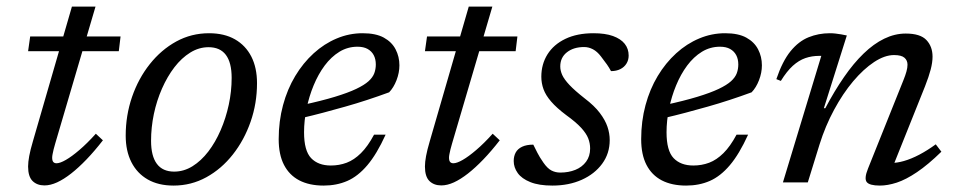

<svg xmlns="http://www.w3.org/2000/svg" viewBox="-20 -568 2978 598"><path d="M67.5 -408.5 74 -454.5H355.5L350 -408.5ZM152 -121Q149 -111 147 -102.8Q145 -94.5 143.8 -88Q142.5 -81.5 142.5 -77Q142.5 -67.5 146 -63.5Q149.5 -59.5 156 -59.5Q167 -59.5 185.2 -70Q203.5 -80.5 227.2 -100.8Q251 -121 278.5 -151.5L300.5 -131Q274.5 -97.5 249.5 -71.5Q224.5 -45.5 201.5 -27.5Q178.5 -9.5 157.8 0Q137 9.5 118.5 9.5Q95.5 9.5 81.5 -4.2Q67.5 -18 67.5 -49.5Q67.5 -63 71 -82Q74.5 -101 82.5 -128L204 -547.5H277.5Z M631 -464.5Q678.5 -464.5 711.8 -445.5Q745 -426.5 762.8 -391.8Q780.5 -357 780.5 -309Q780.5 -246 760.5 -188.8Q740.5 -131.5 705.2 -86.8Q670 -42 622.8 -16Q575.5 10 520.5 10Q473.5 10 440.2 -9Q407 -28 389.2 -63Q371.5 -98 371.5 -145.5Q371.5 -208.5 391.2 -266Q411 -323.5 446.5 -368.2Q482 -413 529 -438.8Q576 -464.5 631 -464.5ZM522.5 -33.5Q552.5 -33.5 579.5 -50.2Q606.5 -67 628.8 -96Q651 -125 667.2 -162.5Q683.5 -200 692.5 -241.8Q701.5 -283.5 701.5 -325.5Q701.5 -373 683.5 -397Q665.5 -421 629.5 -421Q599.5 -421 572.5 -404.2Q545.5 -387.5 523.2 -358.5Q501 -329.5 484.5 -292Q468 -254.5 459.2 -212.8Q450.5 -171 450.5 -129.5Q450.5 -82 468.5 -57.8Q486.5 -33.5 522.5 -33.5Z M1093.5 -422.5Q1063 -422.5 1037.2 -406.8Q1011.5 -391 991.2 -363.8Q971 -336.5 956.8 -302Q942.5 -267.5 934.8 -229.8Q927 -192 927 -156Q927 -98.5 949 -75.5Q971 -52.5 1010.5 -52.5Q1036.5 -52.5 1059.8 -61.2Q1083 -70 1104.2 -91Q1125.5 -112 1145 -148.5H1181Q1153.5 -88 1124.2 -53.5Q1095 -19 1061.8 -4.5Q1028.5 10 988 10Q943.5 10 912.2 -6.2Q881 -22.5 864.5 -54.5Q848 -86.5 848 -134.5Q848 -190.5 861.5 -240.5Q875 -290.5 899.5 -331.2Q924 -372 957 -402Q990 -432 1028.8 -448.2Q1067.5 -464.5 1109.5 -464.5Q1150.5 -464.5 1175.5 -450.8Q1200.5 -437 1212.2 -414.2Q1224 -391.5 1224 -364.5Q1224 -341.5 1215 -318.2Q1206 -295 1192 -280.5Q1158 -268 1123.8 -256.8Q1089.5 -245.5 1055 -235.8Q1020.5 -226 986.5 -217Q952.5 -208 920 -200.5L922 -241Q982 -254 1023 -266.5Q1064 -279 1089.2 -291Q1114.5 -303 1127.8 -315Q1141 -327 1145.8 -340Q1150.5 -353 1150.5 -367Q1150.5 -384 1144 -396.2Q1137.5 -408.5 1125 -415.5Q1112.5 -422.5 1093.5 -422.5Z M1303.5 -408.5 1310 -454.5H1591.5L1586 -408.5ZM1388 -121Q1385 -111 1383 -102.8Q1381 -94.5 1379.8 -88Q1378.5 -81.5 1378.5 -77Q1378.5 -67.5 1382 -63.5Q1385.5 -59.5 1392 -59.5Q1403 -59.5 1421.2 -70Q1439.5 -80.5 1463.2 -100.8Q1487 -121 1514.5 -151.5L1536.5 -131Q1510.5 -97.5 1485.5 -71.5Q1460.5 -45.5 1437.5 -27.5Q1414.5 -9.5 1393.8 0Q1373 9.5 1354.5 9.5Q1331.5 9.5 1317.5 -4.2Q1303.5 -18 1303.5 -49.5Q1303.5 -63 1307 -82Q1310.5 -101 1318.5 -128L1440 -547.5H1513.5Z M1641 -117.5Q1647.5 -104.5 1653.8 -92Q1660 -79.5 1672.5 -61.5Q1685 -43.5 1697.5 -37Q1710 -30.5 1725 -30.5Q1751 -30.5 1772 -39Q1793 -47.5 1805.5 -64.5Q1818 -81.5 1818 -105.5Q1818 -122 1812 -137.2Q1806 -152.5 1790 -170Q1774 -187.5 1743.5 -209.5Q1713.5 -232 1696.5 -251.8Q1679.5 -271.5 1672.8 -290.2Q1666 -309 1666 -329Q1666 -368 1685.2 -398.8Q1704.5 -429.5 1741 -447Q1777.5 -464.5 1828.5 -464.5Q1865 -464.5 1889.2 -455.8Q1913.5 -447 1925.8 -431.5Q1938 -416 1938 -395Q1938 -381 1931.2 -370Q1924.5 -359 1912.2 -352.8Q1900 -346.5 1883 -346.5Q1877.5 -357 1870.5 -367Q1863.5 -377 1851.5 -392.5Q1840 -407.5 1826.8 -414.5Q1813.5 -421.5 1799.5 -421.5Q1766.5 -421.5 1745.8 -405.2Q1725 -389 1725 -361Q1725 -348 1731.2 -334.2Q1737.5 -320.5 1753.8 -303.2Q1770 -286 1800.5 -262Q1831.5 -238.5 1848.2 -216.2Q1865 -194 1872 -173.2Q1879 -152.5 1879 -131.5Q1879 -90 1855.5 -58Q1832 -26 1791.8 -8Q1751.5 10 1700.5 10Q1658.5 10 1631.8 -0.8Q1605 -11.5 1592.5 -29Q1580 -46.5 1580 -66.5Q1580 -81.5 1586.2 -93Q1592.5 -104.5 1606.2 -111Q1620 -117.5 1641 -117.5Z M2222.5 -422.5Q2192 -422.5 2166.2 -406.8Q2140.5 -391 2120.2 -363.8Q2100 -336.5 2085.8 -302Q2071.5 -267.5 2063.8 -229.8Q2056 -192 2056 -156Q2056 -98.5 2078 -75.5Q2100 -52.5 2139.5 -52.5Q2165.5 -52.5 2188.8 -61.2Q2212 -70 2233.2 -91Q2254.5 -112 2274 -148.5H2310Q2282.5 -88 2253.2 -53.5Q2224 -19 2190.8 -4.5Q2157.5 10 2117 10Q2072.5 10 2041.2 -6.2Q2010 -22.5 1993.5 -54.5Q1977 -86.5 1977 -134.5Q1977 -190.5 1990.5 -240.5Q2004 -290.5 2028.5 -331.2Q2053 -372 2086 -402Q2119 -432 2157.8 -448.2Q2196.5 -464.5 2238.5 -464.5Q2279.5 -464.5 2304.5 -450.8Q2329.5 -437 2341.2 -414.2Q2353 -391.5 2353 -364.5Q2353 -341.5 2344 -318.2Q2335 -295 2321 -280.5Q2287 -268 2252.8 -256.8Q2218.5 -245.5 2184 -235.8Q2149.5 -226 2115.5 -217Q2081.5 -208 2049 -200.5L2051 -241Q2111 -254 2152 -266.5Q2193 -279 2218.2 -291Q2243.5 -303 2256.8 -315Q2270 -327 2274.8 -340Q2279.5 -353 2279.5 -367Q2279.5 -384 2273 -396.2Q2266.5 -408.5 2254 -415.5Q2241.5 -422.5 2222.5 -422.5Z M2412 -316 2398 -321.5Q2417 -377.5 2442.2 -408.5Q2467.5 -439.5 2498.5 -452Q2529.5 -464.5 2564.5 -464.5Q2573.5 -464.5 2582.2 -463.5Q2591 -462.5 2599.8 -461Q2608.5 -459.5 2617.5 -457.5L2546 -231H2550.5Q2579 -285 2608.8 -328Q2638.5 -371 2669.8 -401.2Q2701 -431.5 2734 -447.5Q2767 -463.5 2801 -463.5Q2846.5 -463.5 2865.5 -443.2Q2884.5 -423 2884.5 -391.5Q2884.5 -374 2878.8 -351.8Q2873 -329.5 2861 -299L2756.5 -38L2753.5 -60.5Q2772.5 -60 2795.2 -66.5Q2818 -73 2843.2 -86.2Q2868.5 -99.5 2894.5 -118.5L2912 -95.5Q2870.5 -55 2836 -31.8Q2801.5 -8.5 2773 0.8Q2744.5 10 2720.5 10Q2688 10 2679.5 -1Q2671 -12 2683.5 -43L2793.5 -317.5Q2800 -333.5 2803.2 -345.2Q2806.5 -357 2806.5 -366.5Q2806.5 -380 2797 -388.2Q2787.5 -396.5 2764.5 -396.5Q2735.5 -396.5 2702.5 -374.8Q2669.5 -353 2637.2 -314.8Q2605 -276.5 2577.8 -226Q2550.5 -175.5 2532.5 -118L2496 0H2418.5L2538 -394Q2536.5 -394 2534.8 -394Q2533 -394 2531.5 -394Q2508.5 -394 2488.2 -387Q2468 -380 2449.2 -363Q2430.5 -346 2412 -316Z"/></svg>

Font: Newsreader 14pt
Style: Italic
Weight: 400
Italic angle: -17°
Designer: Hugues Gentile
Foundry: Production Type
Version: Version 1.003